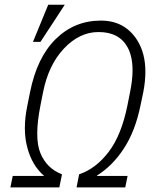

<svg xmlns="http://www.w3.org/2000/svg" viewBox="-20 -810 664 830"><path d="M521.5 0H311L322 -56.5Q394 -80.5 449.5 -153Q505 -225.5 531 -355L542.5 -413Q553 -465 553 -506Q553 -566.5 531.5 -605.5Q495.5 -671.5 406 -671.5Q324 -671.5 257 -600.8Q190 -530 166.5 -413L155 -355Q141 -284.5 141 -233Q141 -181.5 154.5 -148.5Q182 -81.5 248 -56.5L236.5 0H25L35 -49.5H171Q118.5 -94.5 98 -172.5Q87.5 -211 87.5 -256.5Q87.5 -302.5 98.5 -355L110 -412Q140 -562 221.2 -641.5Q302.5 -721 416 -721Q520 -721 573.5 -635.5Q608.5 -579.5 608.5 -500Q608.5 -459 599.5 -412L587.5 -355Q565 -244 515.8 -168.5Q466.5 -93 399 -51V-49.5H531.5ZM155 -629H122.5L188.5 -789.5H260Z"/></svg>

Font: Roberto Sans Light
Style: Italic
Weight: 300
Italic angle: -11°
Designer: Google
Version: Version 1.00;June 11, 2020;FontCreator 12.0.0.2522 64-bit; t